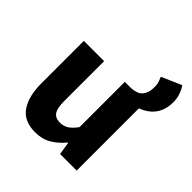

<svg xmlns="http://www.w3.org/2000/svg" viewBox="-188 -832 984 984"><g transform="rotate(45 303.5 -340.0)"><path d="M501 -450 403 -496Q422 -497 440.5 -503.5Q459 -510 471.5 -530Q484 -550 484 -588Q484 -605 479 -619.5Q474 -634 469 -645L577 -692Q589 -677 598 -651.5Q607 -626 607 -598Q607 -558 593 -528Q579 -498 554.5 -479Q530 -460 501 -450ZM214 12Q133 12 96.5 -41.5Q60 -95 60 -188V-496H207V-207Q207 -154 222 -133.5Q237 -113 269 -113Q296 -113 316 -126Q336 -139 357 -168V-496H504V0H384L373 -69H370Q339 -32 302 -10Q265 12 214 12Z"/></g></svg>

Font: Source Sans 3 ExtraLight
Style: Bold
Weight: 700
Version: Version 3.052;hotconv 1.1.0;makeotfexe 2.6.0